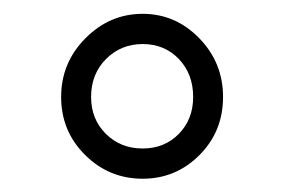

<svg xmlns="http://www.w3.org/2000/svg" viewBox="-20 -741 418 282"><path d="M307.6 -598.6Q307.6 -547.9 272.9 -513.2Q238.3 -478.5 189.5 -478.5Q140.1 -478.5 105 -513.4Q69.8 -548.3 69.8 -598.6Q69.8 -648.9 105.5 -684.8Q141.1 -720.7 189.5 -720.7Q237.8 -720.7 272.7 -684.8Q307.6 -648.9 307.6 -598.6ZM113.8 -598.6Q113.8 -565.9 135.5 -544.4Q157.2 -522.9 189.5 -522.9Q221.7 -522.9 242.7 -544.4Q263.7 -565.9 263.7 -598.6Q263.7 -632.3 242.7 -654.3Q221.7 -676.3 189.5 -676.3Q157.7 -676.3 135.7 -654.3Q113.8 -632.3 113.8 -598.6Z"/></svg>

Font: Vazir Thin
Style: Thin
Weight: 100
Designer: Saber Rastikerdar
Foundry: Saber Rastikerdar
Version: Version 30.0.0